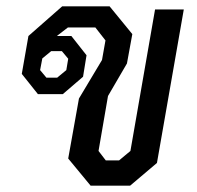

<svg xmlns="http://www.w3.org/2000/svg" viewBox="-20 -588 623 608"><path d="M196 -86 230 -276 303 -398 314 -460 282 -501H195L160 -474H206L254 -413L243 -345L179 -290H100L49 -354L70 -474L177 -568H327L399 -480L382 -387L322 -284L292 -110L315 -80H357L393 -110L471 -558H562L477 -72L392 0H267ZM161 -342 190 -366 196 -402 176 -426H142L114 -403L107 -366L127 -342Z"/></svg>

Font: Chakra Petch Medium
Style: Italic
Weight: 500
Italic angle: -10°
Designer: Katatrad Aksorn Co.,Ltd.
Foundry: Cadson Demak Co.,Ltd.
Version: Version 1.000; ttfautohint (v1.6)